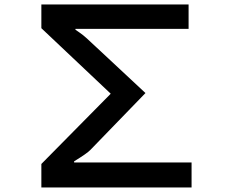

<svg xmlns="http://www.w3.org/2000/svg" viewBox="-20 -805 1040 850"><path d="M163.1 -785.2H814.9V-677.2H314V-673.3Q316.9 -671.4 333 -660.2Q348.1 -649.9 365.2 -634.3L624 -393.1L379.9 -141.1Q365.7 -126 308.1 -90.8V-85.9H828.1V24.9H163.1V-79.1L470.2 -390.1L163.1 -680.2Z"/></svg>

Font: BIZ UDPGothic
Style: Bold
Weight: 700
Designer: TypeBank Co., Ltd.
Foundry: Morisawa Inc.
Version: Version 1.051